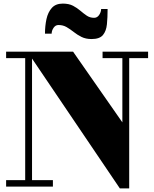

<svg xmlns="http://www.w3.org/2000/svg" viewBox="-20 -1037 857 1067"><path d="M305 -898Q288 -898 277.5 -882.2Q267 -866.5 267 -850H230Q230 -892.5 238.2 -930.8Q246.5 -969 268 -993Q289.5 -1017 329 -1017Q363 -1017 385.8 -1005Q408.5 -993 426.5 -977.5Q444.5 -962 462.2 -950Q480 -938 503 -938Q520.5 -938 531.2 -954.2Q542 -970.5 542 -987H578Q578 -940 574.2 -902.2Q570.5 -864.5 552 -842.2Q533.5 -820 489 -820Q456.5 -820 433 -831.8Q409.5 -843.5 390 -859Q370.5 -874.5 350.5 -886.2Q330.5 -898 305 -898ZM14 -36H120V-714H14V-750H386L660 -357V-714H550V-750H803V-714H698V10H646L158 -711.5V-36H274V0H14Z"/></svg>

Font: Bodoni* 06pt Fatface
Style: Regular
Weight: 900
Version: Version 2.3